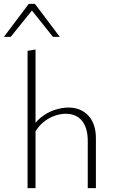

<svg xmlns="http://www.w3.org/2000/svg" viewBox="-53 -969 603 989"><path d="M399 0V-244Q399 -310 369.5 -346.5Q340 -383 285 -383Q256 -383 224 -371Q192 -359 164 -334Q136 -309 117 -268L100 -285Q120 -333 154 -361Q188 -389 226.5 -402Q265 -415 299 -415Q364 -415 402.5 -373Q441 -331 441 -257V0ZM89 0V-707L130 -714V0ZM220 -779 104 -924 95 -949H127L255 -779ZM-33 -779 95 -949H127L119 -924L2 -779Z"/></svg>

Font: Ysabeau ExtraLight
Style: Regular
Weight: 250
Designer: Christian Thalmann (Catharsis Fonts)
Version: Version 2.002